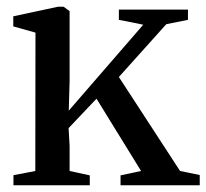

<svg xmlns="http://www.w3.org/2000/svg" viewBox="-20 -551 614 571"><path d="M85 -42.5 85.5 -454 19.5 -472.5V-502.5L152.5 -531H169L187 -518V-310L184.5 -222L406 -477.5L333.5 -492V-522.5H539V-492L474.5 -479L333.5 -322L515.5 -42.5L574 -30.5V0H338.5V-29.5L399.5 -42.5L267 -257.5L184 -170L187 -117.5V-42.5L247 -29.5V0H20V-30Z"/></svg>

Font: Merriweather 96pt
Style: Regular
Weight: 400
Version: Version 2.100